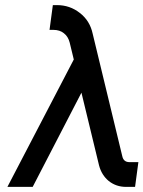

<svg xmlns="http://www.w3.org/2000/svg" viewBox="-20 -732 562 752"><path d="M187 -712 174 -615H189Q214 -615 230 -602Q247 -589 253 -565L269 -499L9 0H108L299 -369L368 -84Q378 -46 406 -23Q435 0 474 0H509L522 -97H487Q464 -97 459 -120L343 -600Q332 -651 293 -681Q254 -712 203 -712Z"/></svg>

Font: Unageo
Style: Medium-Italic
Weight: 500
Designer: Richard Sepsi
Foundry: Richard Sepsi
Version: Version 2.000